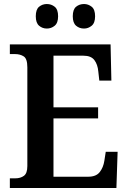

<svg xmlns="http://www.w3.org/2000/svg" viewBox="-20 -935 638 955"><path d="M29 0V-48H56Q82 -48 99 -60.5Q116 -73 116 -109V-600Q116 -643 98 -654.5Q80 -666 55 -666H29V-714H530L534 -534H474L469 -579Q466 -614 449.5 -636Q433 -658 395 -658H246V-401H468V-346H246V-56H419Q458 -56 476 -79Q494 -102 499 -135L506 -180H565L559 0ZM398 -793Q375 -793 358.5 -807Q342 -821 342 -854Q342 -888 358.5 -901.5Q375 -915 398 -915Q419 -915 436 -901.5Q453 -888 453 -854Q453 -821 436 -807Q419 -793 398 -793ZM213 -793Q191 -793 174.5 -807Q158 -821 158 -854Q158 -888 174.5 -901.5Q191 -915 213 -915Q235 -915 252 -901.5Q269 -888 269 -854Q269 -821 252 -807Q235 -793 213 -793Z"/></svg>

Font: Noto Serif Hebrew SemiCondensed SemiBold
Style: Regular
Weight: 600
Width: 4
Designer: Monotype Design Team
Foundry: Monotype Imaging Inc.
Version: Version 2.004; ttfautohint (v1.8.4.7-5d5b)